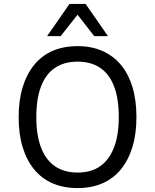

<svg xmlns="http://www.w3.org/2000/svg" viewBox="-20 -949 790 978"><path d="M375 9Q304 9 248.5 -15Q193 -39 154.5 -85.5Q116 -132 95.5 -199Q75 -266 75 -352Q75 -438 95.5 -505Q116 -572 154.5 -619Q193 -666 248.5 -690Q304 -714 375 -714Q446 -714 501.5 -689.5Q557 -665 595.5 -619Q634 -573 654.5 -506Q675 -439 675 -353Q675 -267 654.5 -200Q634 -133 595.5 -86Q557 -39 501.5 -15Q446 9 375 9ZM375 -70Q443 -70 489 -101.5Q535 -133 560 -196Q585 -259 585 -353Q585 -448 560.5 -510.5Q536 -573 489.5 -604Q443 -635 375 -635Q308 -635 261 -604Q214 -573 189.5 -510Q165 -447 165 -352Q165 -259 189.5 -196Q214 -133 261 -101.5Q308 -70 375 -70ZM220 -765 334 -929H416L530 -765H460L375 -874L289 -765Z"/></svg>

Font: Nunito Sans 7pt SemiCondensed
Style: Regular
Weight: 400
Width: 4
Designer: Vernon Adams
Foundry: Vernon Adams
Version: Version 3.101;gftools[0.9.27]